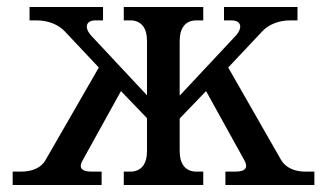

<svg xmlns="http://www.w3.org/2000/svg" viewBox="-20 -526 930 546"><path d="M780 -70 629 -334 725 -436C744 -457 774 -468 805 -468H826V-506H617V-468H639C665 -468 672 -448 650 -424L491 -254V-410C491 -447 508 -468 538 -468H558V-506H332V-468H351C381 -468 398 -447 398 -410V-255L240 -424C218 -448 225 -468 251 -468H273V-506H64V-468H85C115 -468 146 -457 165 -436L261 -334L109 -70C97 -49 71 -38 41 -38H16V0H269V-38H240C211 -38 203 -50 215 -70L324 -267L398 -190V-96C398 -59 381 -38 351 -38H332V0H558V-38H538C508 -38 491 -59 491 -96V-189L566 -267L675 -70C686 -50 679 -38 650 -38H621V0H874V-38H848C818 -38 793 -49 780 -70Z"/></svg>

Font: LT Superior Serif Medium
Style: Regular
Weight: 500
Designer: Daniel Lyons
Foundry: LyonsType
Version: Version 2.120;FEAKit 1.0